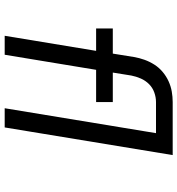

<svg xmlns="http://www.w3.org/2000/svg" viewBox="12 -788 775 840"><g transform="rotate(90 400.0 -367.5)"><path d="M136 0 202 -400H104V-473H214L229 -566Q233 -589 241 -611.5Q249 -634 262 -654.5Q275 -675 294 -691Q313 -707 335 -717Q357 -727 380 -731Q403 -735 426 -735H556V-662H426Q405 -662 384 -654.5Q363 -647 347.5 -631.5Q332 -616 323 -595.5Q314 -575 310 -554L297 -473H426V-400H285L219 0ZM453 0 562 -662H442V-735H658L537 0Z"/></g></svg>

Font: Iosevka Aile Oblique
Style: Regular
Weight: 400
Italic angle: -9°
Designer: Belleve Invis
Foundry: Belleve Invis
Version: Version 31.1.0; ttfautohint (v1.8.4)